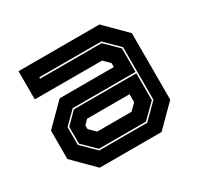

<svg xmlns="http://www.w3.org/2000/svg" viewBox="-120 -688 867 835"><g transform="rotate(-30 313.0 -270.0)"><path d="M158 0 55 -103V-245.5L158 -348.5H430V-368L399.5 -398.5H62V-540H468.5L571.5 -437V-103L468.5 0ZM196 -73 132 -136V-220.5L187.5 -276H501V-141L432 -73ZM193.5 -66H434.5L508 -139V-403L438.5 -472H127V-465H436L501 -401V-283H185.5L125 -223V-134ZM227 -141.5H399.5L430 -172V-212H217L196 -191V-172Z"/></g></svg>

Font: Tourney ExtraBold
Style: Regular
Weight: 800
Designer: Tyler Finck
Foundry: Etcetera Type Co
Version: Version 1.015